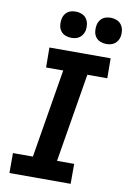

<svg xmlns="http://www.w3.org/2000/svg" viewBox="-103 -1021 721 1081"><g transform="rotate(10 258.0 -480.0)"><path d="M30 0V-114H144L228 -621H130L129 -735H479L480 -621H366L282 -114H380V0ZM440 -810Q423 -810 406.5 -816.5Q390 -823 380 -836.5Q370 -850 367.5 -867.5Q365 -885 368 -903Q370 -915 376 -926.5Q382 -938 392.5 -946Q403 -954 415.5 -957Q428 -960 441 -960Q458 -960 474.5 -953.5Q491 -947 501 -933.5Q511 -920 514 -902.5Q517 -885 514 -867Q512 -855 505.5 -843.5Q499 -832 488.5 -824Q478 -816 465.5 -813Q453 -810 440 -810ZM240 -810Q223 -810 206.5 -816.5Q190 -823 180 -836.5Q170 -850 167.5 -867.5Q165 -885 168 -903Q170 -915 176 -926.5Q182 -938 192.5 -946Q203 -954 215.5 -957Q228 -960 241 -960Q258 -960 274.5 -953.5Q291 -947 301 -933.5Q311 -920 314 -902.5Q317 -885 314 -867Q312 -855 305.5 -843.5Q299 -832 288.5 -824Q278 -816 265.5 -813Q253 -810 240 -810Z"/></g></svg>

Font: Iosevka Term Curly Heavy
Style: Italic
Weight: 900
Italic angle: -9°
Designer: Belleve Invis
Foundry: Belleve Invis
Version: Version 32.3.0